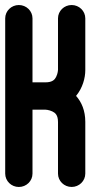

<svg xmlns="http://www.w3.org/2000/svg" viewBox="-28 -737 412 757"><path d="M100.1 -412.3V-664.7C100.1 -693.7 76 -717.2 46.3 -717.2C16.6 -717.2 -7.5 -693.6 -7.5 -664.5V-52.6C-7.5 -23.5 16.5 0.2 46.3 0.2C76 0.2 100.1 -23.3 100.1 -52.3V-304.7H150.3C150.3 -304.7 164.6 -304.3 178.4 -297.6C188.9 -292.5 200.7 -284.5 200.7 -255.6V-52.4C200.7 -23.4 224.8 0.1 254.5 0.1C284.2 0.1 308.3 -23.5 308.3 -52.6V-256.5C308.3 -300.8 293.7 -334.5 271.9 -358.9C297.7 -390.1 308.3 -429 308.3 -460.6V-664.5C308.3 -693.6 284.2 -717.2 254.5 -717.2C224.8 -717.2 200.7 -693.7 200.7 -664.7V-461.5C200.7 -461.5 200.2 -447.5 193.4 -434.1C188.2 -423.8 180 -412.3 150.4 -412.3Z"/></svg>

Font: Cactron
Style: Bold
Weight: 900
Version: Version 1.0